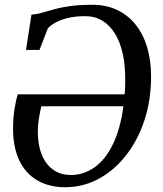

<svg xmlns="http://www.w3.org/2000/svg" viewBox="-20 -771 681 802"><path d="M88.5 -562.5 111.5 -710Q131.5 -711 153.2 -717.2Q175 -723.5 203 -731.5Q231 -739.5 270.5 -745.2Q310 -751 366 -751Q423.5 -751 469 -729.5Q514.5 -708 546.2 -668.5Q578 -629 594.5 -574Q611 -519 611 -452Q611 -351.5 582.8 -267Q554.5 -182.5 504.8 -120Q455 -57.5 390.5 -23.2Q326 11 253 11Q184.5 11 135.5 -17.8Q86.5 -46.5 60.5 -101.2Q34.5 -156 34.5 -234Q34.5 -277 40.8 -316.5Q47 -356 54.5 -377H500.5Q501.5 -386 502 -394.8Q502.5 -403.5 502.8 -412.5Q503 -421.5 503 -431Q504 -495.5 492.8 -546Q481.5 -596.5 459.8 -631.5Q438 -666.5 406.8 -685Q375.5 -703.5 335.5 -703.5Q295.5 -703.5 265 -696.2Q234.5 -689 213.2 -677.5Q192 -666 180 -653L145 -562.5ZM495.5 -327H152.5Q146.5 -300.5 142.2 -274.5Q138 -248.5 138 -220Q138 -183.5 146 -151Q154 -118.5 171 -93.8Q188 -69 214 -54.5Q240 -40 276 -40Q328 -40 373 -70.8Q418 -101.5 450 -165Q482 -228.5 495.5 -327Z"/></svg>

Font: Merriweather 20pt
Style: Italic
Weight: 400
Italic angle: -7.8°
Version: Version 2.101